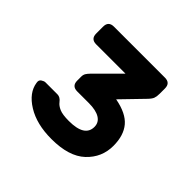

<svg xmlns="http://www.w3.org/2000/svg" viewBox="-103 -798 551 551"><g transform="rotate(45 172.0 -522.5)"><path d="M23 -345ZM297 -657Q297 -646 294.5 -638.5Q292 -631 281 -620L220 -557Q268 -548 288.5 -523.5Q309 -499 309 -457Q309 -410 274.5 -377.5Q240 -345 169 -345Q109 -345 69.5 -369.5Q30 -394 25 -429Q23 -439 30 -443.5Q37 -448 42 -448H91Q102 -448 111 -436Q117 -428 129.5 -422.5Q142 -417 168 -417Q232 -417 232 -457Q232 -475 216.5 -484.5Q201 -494 172 -494H125Q103 -494 103 -516V-532Q103 -540 106.5 -545.5Q110 -551 115 -556L187 -628H68Q46 -628 46 -650V-678Q46 -700 68 -700H275Q297 -700 297 -678Z"/></g></svg>

Font: Rubik
Style: Regular
Weight: 400
Designer: Hubert & Fischer
Foundry: Hubert & Fischer
Version: Version 1.002; ttfautohint (v1.6)